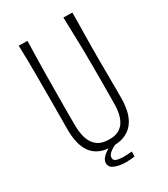

<svg xmlns="http://www.w3.org/2000/svg" viewBox="-201 -800 886 1011"><g transform="rotate(-30 242.0 -294.5)"><path d="M242 10Q195 10 163.5 -4Q132 -18 113.5 -44Q95 -70 86.5 -105.5Q78 -141 78 -184Q78 -219 78.5 -263.5Q79 -308 79 -353Q79 -398 79 -432Q79 -477 79 -520Q79 -563 78.5 -606.5Q78 -650 76 -696L129 -695Q128 -662 127 -625.5Q126 -589 125.5 -553Q125 -517 124.5 -484.5Q124 -452 124 -426Q124 -397 123.5 -362.5Q123 -328 123 -293.5Q123 -259 123 -231Q123 -203 123 -188Q123 -140 134.5 -104.5Q146 -69 172.5 -49.5Q199 -30 244 -30Q280 -30 302.5 -43Q325 -56 337 -77.5Q349 -99 354 -124.5Q359 -150 359 -175Q359 -185 359.5 -221Q360 -257 360 -310Q360 -363 360 -424Q360 -488 358.5 -540.5Q357 -593 356 -634.5Q355 -676 354 -707L408 -706Q408 -673 407.5 -642.5Q407 -612 406.5 -580Q406 -548 405.5 -510Q405 -472 405 -422Q406 -337 406 -273Q406 -209 406 -185Q406 -153 399.5 -118.5Q393 -84 375.5 -55Q358 -26 325.5 -8Q293 10 242 10ZM260 118Q221 118 192.5 106.5Q164 95 164 70Q164 56 173.5 43Q183 30 198.5 19Q214 8 234 1L275 2Q257 8 241 16.5Q225 25 214.5 36.5Q204 48 204 61Q204 76 221 81.5Q238 87 263 87Q274 87 288.5 86Q303 85 313 84V114Q300 116 286.5 117Q273 118 260 118Z"/></g></svg>

Font: Truculenta ExtraLight
Style: Regular
Weight: 250
Version: Version 1.002